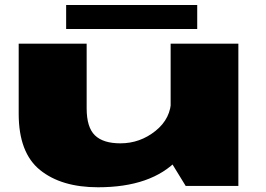

<svg xmlns="http://www.w3.org/2000/svg" viewBox="-20 -766 1095 791"><path d="M745 0H962V-586H683V-101ZM337 -586H57V-297.5Q57 -136.5 145 -65.5Q233 5.5 384 5.5Q604 5.5 712.5 -108.8Q821 -223 821 -283.5L685 -356.5Q685 -278.5 621 -227Q557 -175.5 476 -175.5Q405 -175.5 371 -208.5Q337 -241.5 337 -319.5ZM252.5 -646.5H792.5V-745.5H252.5Z"/></svg>

Font: Anybody ExtraExpanded Black
Style: Regular
Weight: 900
Width: 8
Version: Version 1.113;gftools[0.9.25]